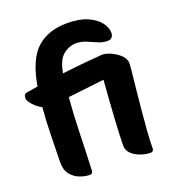

<svg xmlns="http://www.w3.org/2000/svg" viewBox="-141 -875 900 997"><g transform="rotate(-20 309.5 -376.5)"><path d="M185 14Q159 14 130 3Q101 -8 81 -33.5Q61 -59 62 -104Q64 -166 65 -243.5Q66 -321 73 -401Q47 -414 26.5 -437Q6 -460 6 -474Q6 -486 10.5 -492.5Q15 -499 28 -501Q50 -505 86 -510Q110 -652 173.5 -709.5Q237 -767 342 -767Q410 -767 454 -747.5Q498 -728 520 -699Q542 -670 542 -641Q542 -627 534 -617.5Q526 -608 509 -608Q484 -608 458.5 -619Q433 -630 406 -641.5Q379 -653 351 -653Q312 -653 279 -626.5Q246 -600 234 -529Q299 -537 358.5 -542.5Q418 -548 446 -550Q451 -551 456 -551Q477 -551 502.5 -540Q528 -529 548.5 -511.5Q569 -494 574 -474Q576 -470 576 -466Q576 -465 576 -464V-463Q576 -450 572 -411.5Q568 -373 562.5 -320Q557 -267 551.5 -209Q546 -151 542 -96.5Q538 -42 538 -2Q538 3 534 8.5Q530 14 521 14Q495 14 466.5 4Q438 -6 418.5 -24.5Q399 -43 399 -71Q399 -86 400.5 -124Q402 -162 405 -213Q408 -264 412 -319.5Q416 -375 420 -426Q373 -421 320 -414.5Q267 -408 220 -403L218 -378Q212 -308 209.5 -214.5Q207 -121 202 -2Q202 3 198 8.5Q194 14 185 14Z"/></g></svg>

Font: Protest Riot
Style: Regular
Weight: 400
Designer: Octavio Pardo
Foundry: Ashler Design
Version: Version 2.005; ttfautohint (v1.8.4.7-5d5b)